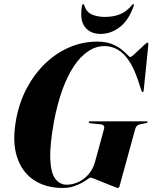

<svg xmlns="http://www.w3.org/2000/svg" viewBox="-20 -918 752 948"><path d="M459.5 -712.5Q502 -712.5 531.2 -701Q560.5 -689.5 579.2 -674.5Q598 -659.5 608.5 -648Q619 -636.5 624 -636.5Q627.5 -636.5 639.8 -647.2Q652 -658 666.8 -672.2Q681.5 -686.5 693.2 -697Q705 -707.5 707.5 -707.5Q710.5 -707.5 711.5 -705.5Q712.5 -703.5 712.5 -698.5L689.5 -472Q689 -467 687.8 -465.2Q686.5 -463.5 684.5 -463.5Q682.5 -463.5 681 -465Q679.5 -466.5 678 -471.5L661.5 -521.5Q641.5 -581.5 616.2 -618.8Q591 -656 560.8 -673.2Q530.5 -690.5 496 -690.5Q454 -690.5 415.8 -665.2Q377.5 -640 345.2 -591.8Q313 -543.5 288.2 -475.2Q263.5 -407 247 -320.5Q225.5 -202 228.2 -133.2Q231 -64.5 253 -35.2Q275 -6 310 -6Q337 -6 365.2 -18.5Q393.5 -31 416 -56Q438.5 -81 449 -118L493.5 -281Q496.5 -290.5 492.5 -296.8Q488.5 -303 478 -304L424.5 -309.5Q420.5 -310.5 419.2 -311.8Q418 -313 418 -315Q418 -317 419.8 -318Q421.5 -319 424.5 -319H703Q706.5 -319 707.8 -318Q709 -317 709 -315.5Q709 -314 707.8 -312.8Q706.5 -311.5 702 -310.5L669 -303.5Q661 -302 655.5 -296Q650 -290 647.5 -280.5L571.5 -3.5Q569.5 5 567.5 7.5Q565.5 10 561 10Q559 10 545.5 4.8Q532 -0.5 513.2 -8Q494.5 -15.5 475.5 -23.2Q456.5 -31 443.2 -36.2Q430 -41.5 428 -41.5Q424 -41.5 413 -33.5Q402 -25.5 384.5 -15.5Q367 -5.5 343.2 2.2Q319.5 10 290 10Q205 10 146 -29.8Q87 -69.5 63.2 -145.5Q39.5 -221.5 60 -330Q75.5 -414 113 -484Q150.5 -554 204 -605.2Q257.5 -656.5 322.8 -684.5Q388 -712.5 459.5 -712.5ZM498 -834.5Q541.5 -834.5 574 -848.2Q606.5 -862 631.5 -893Q633.5 -895.5 634.8 -896.5Q636 -897.5 637.5 -897.5Q640 -897.5 640.8 -895.5Q641.5 -893.5 640.5 -890Q617 -820 572.8 -785.2Q528.5 -750.5 476.5 -750.5Q425.5 -750.5 399 -785.2Q372.5 -820 385 -890Q385.5 -893.5 387 -895.5Q388.5 -897.5 391 -897.5Q392.5 -897.5 393.8 -896.5Q395 -895.5 395.5 -893Q405.5 -859.5 432.8 -847Q460 -834.5 498 -834.5Z"/></svg>

Font: Fraunces 120pt
Style: Bold Italic
Weight: 700
Italic angle: -16°
Version: Version 1.000;[b76b70a41]